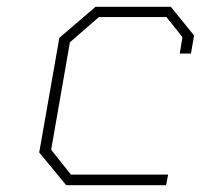

<svg xmlns="http://www.w3.org/2000/svg" viewBox="-20 -543 589 563"><path d="M174 0 95 -96 154 -432 260 -523H481L549 -439L540 -386H507L515 -434L468 -493H270L185 -419L130 -104L188 -31H473L467 0Z"/></svg>

Font: Tomorrow ExtraLight
Style: Italic
Weight: 275
Italic angle: -10°
Designer: Tony de Marco, Monica Rizzolli
Foundry: Just in Type
Version: Version 2.002